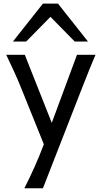

<svg xmlns="http://www.w3.org/2000/svg" viewBox="-20 -801 558 1061"><path d="M266.1 -122.1 405.3 -498H507.8Q477.5 -428.2 443.4 -339.8L437.5 -325.2L217.3 239.3H114.7Q142.6 184.6 170.4 122.6Q198.2 60.5 217.8 7.8L222.2 -3.9L92.8 -324.7Q68.4 -385.7 14.6 -498H117.2ZM51.3 -571.3 217.3 -781.2H300.3L466.3 -571.3H393.1L258.8 -708L124.5 -571.3Z"/></svg>

Font: Lesson One
Style: Regular
Weight: 400
Designer: But Ko, Victor Gaultney, Annie Olsen, Julie Remington, Don Collingsworth, Eric Hays, Becca Hirsbrunner
Version: Version 1.100